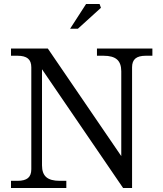

<svg xmlns="http://www.w3.org/2000/svg" viewBox="-20 -944 820 964"><path d="M190.9 -113.8Q190.9 -73.2 212.2 -54.7Q233.4 -36.1 279.8 -36.1H313V0H35.2V-36.1H67.9Q103.5 -36.1 120.4 -50Q137.2 -64 137.2 -94.2V-606Q137.2 -636.2 120.4 -650.1Q103.5 -664.1 67.9 -664.1H35.2V-700.2H220.2L588.9 -160.2V-585.9Q588.9 -626.5 567.6 -645.3Q546.4 -664.1 500 -664.1H466.8V-700.2H745.1V-664.1H711.9Q676.3 -664.1 659.7 -650.1Q643.1 -636.2 643.1 -606V0H598.1L190.9 -596.2ZM332 -799.8 412.1 -923.8H480L486.8 -904.8L371.1 -799.8Z"/></svg>

Font: LT Superior Serif
Style: Regular
Weight: 400
Designer: Daniel Lyons
Foundry: LyonsType
Version: Version 2.120;FEAKit 1.0